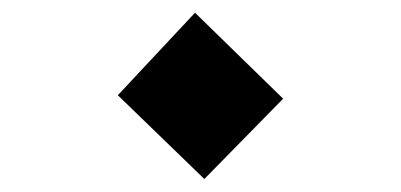

<svg xmlns="http://www.w3.org/2000/svg" viewBox="-20 -391 626 300"><path d="M299.3 -111.3 164.1 -242.2 284.7 -371.1 422.4 -236.8Z"/></svg>

Font: Cascadia Mono
Style: Regular
Weight: 400
Monospace: yes
Designer: Aaron Bell
Foundry: Saja Typeworks
Version: Version 2404.023